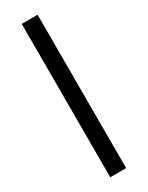

<svg xmlns="http://www.w3.org/2000/svg" viewBox="-239 -773 774 1005"><g transform="rotate(-30 148.0 -270.5)"><path d="M100 193V-734H196V193Z"/></g></svg>

Font: Karma Variable Light
Style: Regular
Weight: 300
Designer: Joana Correia
Foundry: Indian Type Foundry
Version: Version 3.000